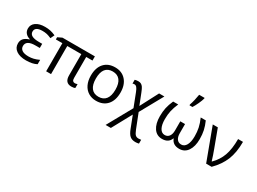

<svg xmlns="http://www.w3.org/2000/svg" viewBox="-48 -1661 3687 2756"><g transform="rotate(30 1795.0 -283.0)"><path d="M349.1 -313V-244.1H276.9Q125 -244.1 125 -148.9Q125 -105 160.9 -81.1Q196.8 -57.1 268.1 -57.1Q309.1 -57.1 349.6 -66.7Q390.1 -76.2 439 -99.1V-26.9Q372.1 9.8 264.2 9.8Q161.6 9.8 102.8 -31.5Q43.9 -72.8 43.9 -145Q43.9 -192.9 70.8 -224.9Q97.7 -256.8 161.1 -276.9V-282.2Q113.3 -295.9 87.2 -326.9Q61 -357.9 61 -402.8Q61 -467.8 115.7 -506.3Q170.4 -544.9 264.2 -544.9Q311.5 -544.9 351.8 -536.9Q392.1 -528.8 440.9 -506.8L410.2 -441.9Q364.3 -462.4 332.5 -469.2Q300.8 -476.1 262.2 -476.1Q140.1 -476.1 140.1 -397Q140.1 -313 294.9 -313Z M1036.1 -57.1Q1054.7 -57.1 1078.1 -65.9V-2Q1057.1 9.8 1016.1 9.8Q909.2 9.8 909.2 -113.8V-465.8H676.3V0H595.2V-465.8H487.3V-502L557.1 -535.2H1094.2V-465.8H990.2V-120.1Q990.2 -84 1002.7 -70.6Q1015.1 -57.1 1036.1 -57.1Z M1672.9 -268.1Q1672.9 -137.2 1606.9 -63.7Q1541 9.8 1424.8 9.8Q1353 9.8 1297.4 -23.9Q1241.7 -57.6 1211.4 -120.6Q1181.2 -183.6 1181.2 -268.1Q1181.2 -398.9 1246.6 -471.9Q1312 -544.9 1428.2 -544.9Q1540.5 -544.9 1606.7 -470.2Q1672.9 -395.5 1672.9 -268.1ZM1265.1 -268.1Q1265.1 -165.5 1306.2 -111.8Q1347.2 -58.1 1426.8 -58.1Q1506.3 -58.1 1547.6 -111.6Q1588.9 -165 1588.9 -268.1Q1588.9 -370.1 1547.6 -423.1Q1506.3 -476.1 1425.8 -476.1Q1346.2 -476.1 1305.7 -423.8Q1265.1 -371.6 1265.1 -268.1Z M1815.9 -538.1Q1842.3 -538.1 1861.3 -527.6Q1880.4 -517.1 1895.5 -494.9Q1910.6 -472.7 1932.1 -418L2002.9 -237.8L2158.2 -535.2H2246.1L2037.1 -158.2L2129.9 78.1Q2153.3 137.7 2173.3 155.8Q2193.4 173.8 2224.1 173.8Q2246.1 173.8 2268.1 169.9V232.9Q2238.8 240.2 2210 240.2Q2153.8 240.2 2119.4 211.4Q2085 182.6 2056.2 105L1982.9 -84L1806.2 240.2H1719.2L1945.8 -168L1861.8 -384.8Q1843.3 -433.1 1826.2 -452.6Q1809.1 -472.2 1788.1 -472.2Q1770 -472.2 1756.8 -466.8V-529.8Q1780.8 -538.1 1815.9 -538.1Z M2519 9.8Q2430.2 9.8 2380.6 -62.5Q2331.1 -134.8 2331.1 -258.8Q2331.1 -335 2344.5 -397.7Q2357.9 -460.4 2391.1 -535.2H2475.1Q2441.9 -459 2428 -396.7Q2414.1 -334.5 2414.1 -257.8Q2414.1 -163.6 2443.4 -110.8Q2472.7 -58.1 2524.9 -58.1Q2570.8 -58.1 2596.4 -93Q2622.1 -127.9 2622.1 -189V-340.8H2700.7V-189Q2700.7 -126.5 2726.6 -92.3Q2752.4 -58.1 2797.9 -58.1Q2850.1 -58.1 2879.4 -110.8Q2908.7 -163.6 2908.7 -257.8Q2908.7 -331.5 2895.3 -395Q2881.8 -458.5 2848.1 -535.2H2932.1Q2963.9 -463.9 2977.8 -399.7Q2991.7 -335.4 2991.7 -258.8Q2991.7 -135.7 2942.1 -63Q2892.6 9.8 2803.7 9.8Q2696.3 9.8 2663.1 -79.1H2658.7Q2627 9.8 2519 9.8ZM2621.1 -620.1Q2634.3 -655.3 2647.2 -710.7Q2660.2 -766.1 2666 -806.2H2755.9V-794.9Q2747.1 -758.8 2720.5 -700.9Q2693.8 -643.1 2669.9 -606H2621.1Z M3047.9 -535.2H3131.8L3238.8 -247.1Q3251.5 -214.4 3271.7 -156.2Q3292 -98.1 3299.8 -67.9H3303.7Q3390.1 -153.3 3429 -262Q3467.8 -370.6 3467.8 -535.2H3548.8Q3548.8 -357.9 3498.3 -233.9Q3447.8 -109.9 3337.9 0H3247.1Z"/></g></svg>

Font: HunimalSansv1.5
Style: Regular
Weight: 400
Foundry: Ascender Corporation
Version: Version 1.10